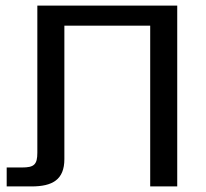

<svg xmlns="http://www.w3.org/2000/svg" viewBox="-20 -669 740 689"><path d="M59 -68H4V0H93C168 0 211 -24 211 -98V-577H519V0H616V-649H114V-121C114 -78 102 -68 59 -68Z"/></svg>

Font: Gamestation Text
Style: Bold
Weight: 400
Designer: Jonas Hecksher
Foundry: Jonas Hecksher, Playtypeª, e-types AS
Version: Version 1.003